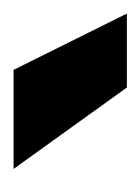

<svg xmlns="http://www.w3.org/2000/svg" viewBox="18 -808 207 283"><g transform="rotate(-90 121.5 -666.5)"><path d="M14 -750H160L243 -583H134Z"/></g></svg>

Font: Oakes Grotesk Bold
Style: Italic
Weight: 700
Italic angle: -8°
Designer: Samuel Oakes
Foundry: Samuel Oakes
Version: Version 1.000;PS 001.000;hotconv 1.0.88;makeotf.lib2.5.64775